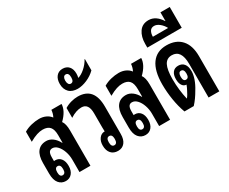

<svg xmlns="http://www.w3.org/2000/svg" viewBox="-117 -1131 1789 1503"><g transform="rotate(-30 777.5 -379.5)"><path d="M118 8Q80 8 56 -21Q32 -50 32 -109V-203Q32 -271 59.5 -306Q87 -341 139 -341Q169 -341 196 -321Q223 -301 241 -266H244V-333Q244 -385 223.5 -408.5Q203 -432 159 -432Q135 -432 106.5 -423Q78 -414 39 -392V-483Q69 -501 106 -510Q143 -519 177 -519Q210 -519 237 -506.5Q264 -494 280 -472Q294 -498 297 -532H389Q387 -470 322 -407Q343 -380 343 -318V0H244V-112Q244 -151 231.5 -187Q219 -223 198 -245.5Q177 -268 152 -268Q133 -268 123.5 -254Q114 -240 114 -208V-174Q119 -175 125 -175Q157 -175 176 -151Q195 -127 195 -85Q195 -42 174 -17Q153 8 118 8ZM118 -44Q145 -44 145 -85Q145 -126 118 -126Q92 -126 92 -85Q92 -44 118 -44Z M590 8Q550 8 527.5 -17.5Q505 -43 505 -88Q505 -127 524 -152Q543 -177 572 -177H574Q573 -190 573 -215V-341Q573 -431 509 -431Q460 -431 407 -396V-485Q434 -502 466 -510.5Q498 -519 526 -519Q673 -519 673 -344V-97Q673 -47 651 -19.5Q629 8 590 8ZM586 -45Q613 -45 613 -87Q613 -128 586 -128Q559 -128 559 -87Q559 -45 586 -45Z M559 -571Q537 -571 517 -577.5Q497 -584 483 -598Q470 -611 462.5 -630Q455 -649 455 -674Q455 -717 476 -742Q497 -767 532 -767Q568 -767 588.5 -744Q609 -721 609 -680Q609 -658 604 -643Q633 -650 666.5 -679Q700 -708 720 -745H723V-643Q690 -610 644.5 -590.5Q599 -571 559 -571ZM532 -633Q559 -633 559 -675Q559 -716 532 -716Q519 -716 512 -705Q505 -694 505 -675Q505 -656 512 -644.5Q519 -633 532 -633Z M838 8Q800 8 776 -21Q752 -50 752 -109V-203Q752 -271 779.5 -306Q807 -341 859 -341Q889 -341 916 -321Q943 -301 961 -266H964V-333Q964 -385 943.5 -408.5Q923 -432 879 -432Q855 -432 826.5 -423Q798 -414 759 -392V-483Q789 -501 826 -510Q863 -519 897 -519Q930 -519 957 -506.5Q984 -494 1000 -472Q1014 -498 1017 -532H1109Q1107 -470 1042 -407Q1063 -380 1063 -318V0H964V-112Q964 -151 951.5 -187Q939 -223 918 -245.5Q897 -268 872 -268Q853 -268 843.5 -254Q834 -240 834 -208V-174Q839 -175 845 -175Q877 -175 896 -151Q915 -127 915 -85Q915 -42 894 -17Q873 8 838 8ZM838 -44Q865 -44 865 -85Q865 -126 838 -126Q812 -126 812 -85Q812 -44 838 -44Z M1193 0Q1171 -59 1159.5 -130Q1148 -201 1148 -269Q1148 -392 1194 -455.5Q1240 -519 1328 -519Q1414 -519 1461 -467Q1508 -415 1508 -318V0H1411V-304Q1411 -431 1326 -431Q1280 -431 1259 -391Q1238 -351 1238 -264Q1238 -217 1243.5 -169Q1249 -121 1259 -79H1261Q1270 -90 1277.5 -103Q1285 -116 1293 -132Q1304 -152 1312 -174Q1289 -174 1275 -195Q1261 -216 1261 -252Q1261 -291 1278.5 -313Q1296 -335 1328 -335Q1362 -335 1380.5 -312Q1399 -289 1399 -246Q1399 -215 1386 -177Q1373 -139 1348 -99Q1332 -71 1315 -47Q1298 -23 1277 0ZM1328 -209Q1355 -209 1355 -249Q1355 -290 1328 -290Q1303 -290 1303 -249Q1303 -209 1328 -209Z M1191 -578V-611Q1191 -676 1220 -718Q1249 -760 1305 -760Q1339 -760 1367 -741Q1395 -722 1416 -688H1418V-766H1502V-578ZM1271 -630H1409Q1394 -659 1369.5 -679Q1345 -699 1321 -699Q1295 -699 1283 -679.5Q1271 -660 1271 -630Z"/></g></svg>

Font: Noto Sans Thai Looped UI Condensed Medium
Style: Regular
Weight: 500
Width: 3
Designer: Cadson Demak Team
Foundry: Cadson Demak Co., Ltd.
Version: Version 1.000